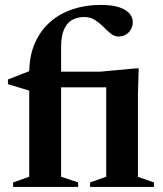

<svg xmlns="http://www.w3.org/2000/svg" viewBox="-20 -742 646 762"><path d="M429.5 -395.5H117L99 -381.5L11.5 -408V-426.5L106 -463.5L154.5 -457.5H377.5L516.5 -470.5H530.5L527.5 -373V-40L591 -18V0H337.5V-18L401.5 -40.5V-419ZM222.5 -40.5 290 -18V0H32V-18L96 -40.5V-451.5Q96 -519 118 -569.8Q140 -620.5 178.8 -654.5Q217.5 -688.5 268.8 -705.5Q320 -722.5 378.5 -722.5Q426 -722.5 454 -712.8Q482 -703 494.5 -687.8Q507 -672.5 507 -654.5Q507 -638.5 499.5 -625.2Q492 -612 479 -604.5Q466 -597 450 -597Q434 -597 419.5 -608.8Q405 -620.5 390 -635.8Q375 -651 356.8 -662.8Q338.5 -674.5 314.5 -674.5Q287 -674.5 266.2 -662.8Q245.5 -651 234 -624.8Q222.5 -598.5 222.5 -555.5Z"/></svg>

Font: Newsreader 36pt SemiBold
Style: Regular
Weight: 600
Designer: Hugues Gentile
Foundry: Production Type
Version: Version 1.003